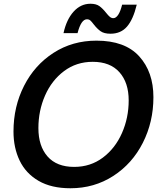

<svg xmlns="http://www.w3.org/2000/svg" viewBox="-20 -992 857 1025"><path d="M52 -290Q52 -423 108.5 -534Q165 -645 266 -710Q367 -775 495 -775Q647 -775 723 -691.5Q799 -608 799 -473Q799 -341 742.5 -229.5Q686 -118 584.5 -52.5Q483 13 356 13Q254 13 186 -26.5Q118 -66 85 -134.5Q52 -203 52 -290ZM667 -456Q667 -551 617.5 -606.5Q568 -662 475 -662Q388 -662 322 -612.5Q256 -563 220.5 -482Q185 -401 185 -308Q185 -212 234 -156.5Q283 -101 376 -101Q463 -101 529 -150.5Q595 -200 631 -281.5Q667 -363 667 -456ZM481 -861Q469 -877 462 -883Q455 -889 444 -889Q413 -889 394 -815H319Q335 -888 373 -930Q411 -972 463 -972Q493 -972 510.5 -959.5Q528 -947 547 -923Q558 -909 566.5 -902Q575 -895 585 -895Q599 -895 611 -913Q623 -931 632 -967H710Q691 -888 658 -850Q625 -812 570 -812Q536 -812 517.5 -825Q499 -838 481 -861Z"/></svg>

Font: Open Sauce One SemiBold Italic
Style: Regular
Weight: 600
Italic angle: -10°
Designer: Alfredo Marco Pradil
Foundry: Creative Sauce Fz LLC
Version: Version 1.477